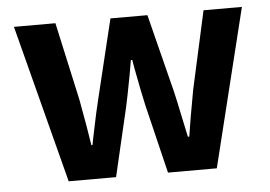

<svg xmlns="http://www.w3.org/2000/svg" viewBox="-44 -604 931 662"><g transform="rotate(-5 421.5 -273.5)"><path d="M168 0 26.4 -546.9H169.9L229.5 -276.4Q235.4 -245.1 246.1 -183.6Q252.9 -139.6 256.8 -117.2H260.7Q262.7 -127 266.6 -147.5Q284.2 -234.4 294.9 -276.4L360.4 -546.9H488.3L556.6 -276.4Q564.5 -243.2 578.1 -176.8Q586.9 -137.7 590.8 -117.2H595.7Q599.6 -139.6 606.4 -183.6Q617.2 -245.1 623 -276.4L682.6 -546.9H815.4L680.7 0H511.7L454.1 -238.3Q444.3 -281.2 427.7 -369.1Q424.8 -387.7 422.9 -397.5H418Q415 -379.9 409.2 -346.7Q395.5 -273.4 387.7 -238.3L332 0Z"/></g></svg>

Font: Bpmf GenYo Gothic B
Style: B
Weight: 700
Foundry: But Ko
Version: Version 1.320